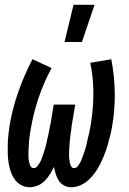

<svg xmlns="http://www.w3.org/2000/svg" viewBox="-20 -776 540 804"><path d="M279 8Q263 8 249 1Q235 -6 226.5 -19Q218 -32 213.5 -47Q209 -62 206 -77Q199 -62 189.5 -47Q180 -32 167.5 -19Q155 -6 138 1Q121 8 105 8Q85 8 68.5 -1Q52 -10 41.5 -25Q31 -40 25 -57.5Q19 -75 16 -94Q13 -113 12.5 -132Q12 -151 12.5 -171Q13 -191 15 -210.5Q17 -230 20 -250Q32 -321 56.5 -391Q81 -461 116 -528L196 -491Q163 -430 141.5 -366Q120 -302 109 -237Q107 -228 106 -219Q105 -210 103.5 -201Q102 -192 101.5 -183.5Q101 -175 100.5 -166Q100 -157 99.5 -148Q99 -139 99 -130.5Q99 -122 99.5 -113.5Q100 -105 102 -96.5Q104 -88 108 -80Q112 -72 121 -72Q130 -72 136 -79.5Q142 -87 146.5 -94.5Q151 -102 154 -110.5Q157 -119 160 -127Q163 -135 165.5 -143.5Q168 -152 170.5 -160Q173 -168 174.5 -176.5Q176 -185 178 -193.5Q180 -202 182 -210Q184 -218 185.5 -226.5Q187 -235 188.5 -243.5Q190 -252 192 -260L205 -338H295L282 -260Q280 -252 279.5 -243.5Q279 -235 277.5 -226.5Q276 -218 275 -210Q274 -202 273 -193.5Q272 -185 271.5 -176.5Q271 -168 270.5 -160Q270 -152 269.5 -143.5Q269 -135 269 -127Q269 -119 270 -111Q271 -103 272.5 -95Q274 -87 278 -79.5Q282 -72 290 -72Q299 -72 305 -79.5Q311 -87 315.5 -95Q320 -103 322.5 -111Q325 -119 328.5 -127Q332 -135 334.5 -143.5Q337 -152 339.5 -160Q342 -168 343.5 -176.5Q345 -185 347 -193Q349 -201 351 -209.5Q353 -218 355 -226.5Q357 -235 358 -243Q359 -251 361 -260Q371 -324 371 -388.5Q371 -453 358 -513L446 -528Q459 -461 460.5 -391Q462 -321 450 -250Q447 -230 442 -210.5Q437 -191 431.5 -171Q426 -151 418.5 -132Q411 -113 402 -94Q393 -75 381 -57.5Q369 -40 353.5 -25Q338 -10 318.5 -1Q299 8 279 8ZM250 -600 288 -756H376L323 -600Z"/></svg>

Font: Iosevka Curly Medium
Style: Italic
Weight: 500
Italic angle: -9°
Monospace: yes
Designer: Belleve Invis
Foundry: Belleve Invis
Version: Version 22.1.2; ttfautohint (v1.8.4)